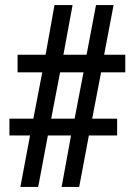

<svg xmlns="http://www.w3.org/2000/svg" viewBox="-20 -734 529 754"><path d="M60 0H130L168 -202H259L222 0H291L329 -202H440V-268H342L377 -450H472V-519H389L426 -714H357L320 -519H229L265 -714H194L159 -519H49V-450H146L111 -268H17V-202H98ZM181 -268 216 -450H308L273 -268Z"/></svg>

Font: Noto Serif Myanmar Condensed
Style: Bold
Weight: 700
Width: 3
Designer: Ben Mitchell and the Monotype Design Team
Foundry: Monotype Imaging Inc.
Version: Version 2.106